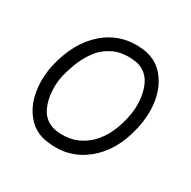

<svg xmlns="http://www.w3.org/2000/svg" viewBox="-107 -524 640 642"><g transform="rotate(30 213.0 -203.0)"><path d="M153 11Q96 5 63 -42Q40 -74 33 -120Q26 -166 36 -215Q59 -319 123 -373.5Q187 -428 275 -417Q332 -409 363 -363Q387 -329 393.5 -281.5Q400 -234 388 -181Q366 -82 302 -30Q238 22 153 11ZM160 -36Q226 -28 274.5 -68.5Q323 -109 342 -191Q352 -234 347 -272.5Q342 -311 325 -336Q304 -365 268 -370Q219 -376 185 -359.5Q151 -343 130.5 -314.5Q110 -286 99 -256Q88 -226 83 -205Q75 -167 80 -130.5Q85 -94 101 -70Q122 -41 160 -36Z"/></g></svg>

Font: Zen Kurenaido
Style: ARC
Weight: 400
Designer: Yoshimichi Ohira
Foundry: Positype
Version: Version 1.001